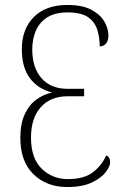

<svg xmlns="http://www.w3.org/2000/svg" viewBox="-20 -744 497 774"><path d="M251 10Q168 10 115 -41.5Q62 -93 62 -188Q62 -246 80 -284Q98 -322 127 -343Q156 -364 190 -371Q132 -386 100 -429.5Q68 -473 68 -545Q68 -627 116.5 -675.5Q165 -724 252 -724Q312 -724 348.5 -704.5Q385 -685 401 -656.5Q417 -628 417 -602Q417 -579 407 -568Q397 -557 382 -557Q382 -593 372 -624.5Q362 -656 334.5 -675Q307 -694 252 -694Q202 -694 170.5 -674Q139 -654 124.5 -620Q110 -586 110 -545Q110 -471 147.5 -428.5Q185 -386 252 -386H319V-356H253Q184 -356 144.5 -312Q105 -268 105 -190Q105 -105 148.5 -63.5Q192 -22 253 -22Q319 -22 354.5 -49.5Q390 -77 408 -117Q424 -112 424 -89Q424 -74 406.5 -50.5Q389 -27 350.5 -8.5Q312 10 251 10Z"/></svg>

Font: Noto Serif Condensed ExtraLight
Style: Regular
Weight: 200
Width: 3
Designer: Monotype Design Team
Foundry: Monotype Imaging Inc.
Version: Version 2.013; ttfautohint (v1.8.4.7-5d5b)